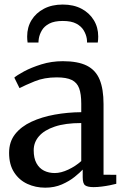

<svg xmlns="http://www.w3.org/2000/svg" viewBox="-20 -836 566 866"><path d="M184 10.5Q140.5 10.5 103.5 -6.5Q66.5 -23.5 43.8 -58.5Q21 -93.5 21 -146.5Q21 -196.5 48.2 -231Q75.5 -265.5 122 -287Q168.5 -308.5 226.5 -319Q284.5 -329.5 346.5 -330V-368Q346.5 -412 337 -437.8Q327.5 -463.5 303.8 -475.2Q280 -487 236 -487Q179.5 -487 136.2 -469.2Q93 -451.5 68 -438.5L44.5 -486Q55.5 -496 88.2 -513.8Q121 -531.5 166.8 -545.8Q212.5 -560 263.5 -560Q331.5 -560 371.8 -539.8Q412 -519.5 429.5 -476.8Q447 -434 447 -366.5V-48L504.5 -47.5V-7Q493.5 -4 476 -0.5Q458.5 3 438.8 5.5Q419 8 402 8Q375.5 8 364.2 0Q353 -8 353 -36.5V-71Q341 -58 317 -38.5Q293 -19 259.2 -4.2Q225.5 10.5 184 10.5ZM227 -55.5Q255 -55.5 288 -71Q321 -86.5 346.5 -109.5V-281Q274.5 -281 227 -265Q179.5 -249 155.8 -221.5Q132 -194 132 -158.5Q132 -122.5 144.5 -99.8Q157 -77 178.5 -66.2Q200 -55.5 227 -55.5ZM263 -815.5Q312 -815.5 347.8 -796.5Q383.5 -777.5 403.2 -745Q423 -712.5 423 -671.5Q423 -665 422.5 -657.5Q422 -650 421 -644H372.5Q372.5 -647 372.5 -651.5Q372.5 -656 371.5 -661.5Q368.5 -680.5 357.5 -699Q346.5 -717.5 324 -729.5Q301.5 -741.5 263 -741.5Q225 -741.5 202.2 -729.5Q179.5 -717.5 168.8 -699Q158 -680.5 155 -661.5Q154 -656 153.8 -651.5Q153.5 -647 153.5 -644H104.5Q103.5 -650 103 -657.5Q102.5 -665 102.5 -671.5Q102.5 -713 122.2 -745.2Q142 -777.5 178 -796.5Q214 -815.5 263 -815.5Z"/></svg>

Font: Merriweather 36pt
Style: Regular
Weight: 400
Designer: Eben Sorkin
Foundry: Eben Sorkin
Version: Version 2.100